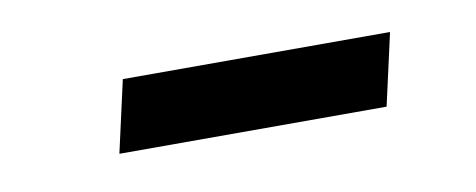

<svg xmlns="http://www.w3.org/2000/svg" viewBox="-26 -413 469 189"><g transform="rotate(-10 208.0 -318.0)"><path d="M83.5 -282.7 99.6 -354.5H366.7L350.6 -282.7Z"/></g></svg>

Font: Acari Sans Medium
Style: Italic
Weight: 500
Italic angle: -13°
Designer: Alfredo Marco Pradil and Stefan Peev
Foundry: Hanken Design Co.
Version: Version 1.045